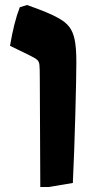

<svg xmlns="http://www.w3.org/2000/svg" viewBox="-20 -599 375 767"><path d="M139 -286Q139 -327 137.5 -340Q136 -353 129 -359.5Q122 -366 98 -378L20 -416Q36 -511 59 -570L88 -579Q176 -548 211 -528Q241 -512 256.5 -492Q272 -472 278.5 -439.5Q285 -407 285 -351Q285 -294 281 -145Q277 4 271 132L175 148H141Z"/></svg>

Font: Suez One
Style: Regular
Weight: 400
Version: Version 1.000